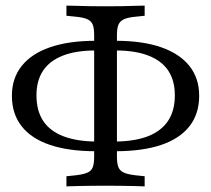

<svg xmlns="http://www.w3.org/2000/svg" viewBox="-20 -629 755 687"><path d="M393.5 -87.9V-122.6Q463.7 -123.4 510.5 -141.9Q557.3 -160.5 581.5 -196.8Q605.6 -233.1 605.6 -287.9Q605.6 -340.3 582.3 -375.8Q558.9 -411.3 511.7 -429.8Q464.5 -448.4 393.5 -448.4V-483.1Q489.5 -483.1 556 -460.1Q622.6 -437.1 657.7 -393.1Q692.7 -349.2 692.7 -286.3Q692.7 -221.8 658.1 -177.4Q623.4 -133.1 556.9 -110.5Q490.3 -87.9 393.5 -87.9ZM321.8 -87.9Q225.8 -87.9 158.9 -110.5Q91.9 -133.1 57.3 -177.4Q22.6 -221.8 22.6 -286.3Q22.6 -349.2 57.7 -393.1Q92.7 -437.1 159.7 -460.1Q226.6 -483.1 322.6 -483.1V-448.4Q251.6 -448.4 204.4 -429.8Q157.3 -411.3 133.9 -375.8Q110.5 -340.3 110.5 -287.9Q110.5 -233.1 134.3 -196.8Q158.1 -160.5 205.6 -141.9Q253.2 -123.4 321.8 -122.6ZM349.2 35.5Q325.8 35.5 301.2 35.9Q276.6 36.3 254.8 36.7Q233.1 37.1 217.7 37.9V1.6L249.2 -1.6Q277.4 -4.8 291.9 -10.9Q306.5 -16.9 311.7 -30.2Q316.9 -43.5 316.9 -67.7V-503.2Q316.9 -528.2 311.7 -541.1Q306.5 -554 291.9 -560.5Q277.4 -566.9 249.2 -569.4L217.7 -572.6V-608.9Q233.1 -608.9 254.8 -608.1Q276.6 -607.3 301.2 -606.9Q325.8 -606.5 349.2 -606.5H358.1H366.9Q390.3 -606.5 414.9 -606.9Q439.5 -607.3 461.3 -608.1Q483.1 -608.9 497.6 -608.9V-572.6L466.9 -569.4Q438.7 -566.9 424.2 -560.5Q409.7 -554 404 -541.1Q398.4 -528.2 398.4 -503.2V-67.7Q398.4 -43.5 404 -30.2Q409.7 -16.9 424.2 -10.9Q438.7 -4.8 466.9 -1.6L497.6 1.6V37.9Q483.1 37.1 461.3 36.7Q439.5 36.3 414.9 35.9Q390.3 35.5 366.9 35.5H358.1Z"/></svg>

Font: Playfair 9pt
Style: Regular
Weight: 400
Designer: Claus Eggers Sørensen
Foundry: Claus Eggers Sørensen
Version: Version 2.203